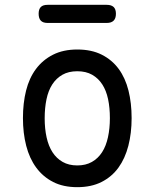

<svg xmlns="http://www.w3.org/2000/svg" viewBox="-20 -765 640 795"><path d="M300 10Q242 10 200 -11.5Q158 -33 130 -71Q102 -109 88.5 -161.5Q75 -214 75 -276Q75 -338 88 -390Q101 -442 129 -479.5Q157 -517 199.5 -538.5Q242 -560 300 -560Q359 -560 401.5 -538.5Q444 -517 471.5 -479.5Q499 -442 512 -390Q525 -338 525 -276Q525 -214 511.5 -161.5Q498 -109 470.5 -71Q443 -33 400.5 -11.5Q358 10 300 10ZM300 -80Q335 -80 360.5 -94.5Q386 -109 402.5 -134.5Q419 -160 427 -196.5Q435 -233 435 -276Q435 -319 427.5 -354.5Q420 -390 403.5 -415.5Q387 -441 361.5 -455.5Q336 -470 300 -470Q264 -470 238.5 -455.5Q213 -441 196.5 -415.5Q180 -390 172.5 -354Q165 -318 165 -275Q165 -232 173 -196Q181 -160 197.5 -134.5Q214 -109 239.5 -94.5Q265 -80 300 -80ZM177 -670Q158 -670 149 -679.5Q140 -689 140 -708Q140 -727 149 -736Q158 -745 177 -745H422Q441 -745 450.5 -736Q460 -727 460 -708Q460 -689 450.5 -679.5Q441 -670 422 -670Z"/></svg>

Font: Maple Mono NL
Style: Regular
Weight: 400
Monospace: yes
Designer: subframe7536
Version: Version 7.000